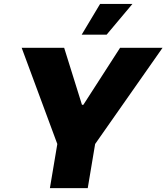

<svg xmlns="http://www.w3.org/2000/svg" viewBox="-20 -975 862 995"><path d="M92.3 -727.3H312.5L404.8 -431.8H411.9L602.3 -727.3H822.4L473 -228.7L434.7 0H238.6L277 -228.7ZM403.4 -795.5 498.6 -954.5H666.2L532.7 -795.5Z"/></svg>

Font: Karasuma Gothic
Style: Italic
Weight: 900
Italic angle: -9.39999°
Designer: Rasmus Andersson / Ryoko Nishizuka
Foundry: Genbu
Version: Version 1.00